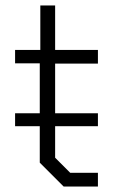

<svg xmlns="http://www.w3.org/2000/svg" viewBox="-20 -680 422 700"><path d="M181 -448V-267H337V-220H181V-105L236 -50H337V0H212L125 -87V-220H35V-267H125V-449H35V-498H127V-660H181V-498H337V-448Z"/></svg>

Font: Chakra Petch Light
Style: Regular
Weight: 300
Designer: Katatrad Aksorn Co.,Ltd.
Foundry: Cadson Demak Co.,Ltd.
Version: Version 1.000; ttfautohint (v1.6)